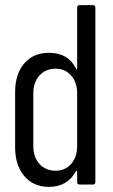

<svg xmlns="http://www.w3.org/2000/svg" viewBox="-20 -720 439 749"><path d="M39 -145V-361Q39 -431 74.5 -472.5Q110 -514 171 -514Q246 -514 277 -452Q278 -449 279.5 -449.5Q281 -450 281 -453V-690Q281 -700 291 -700H342Q352 -700 352 -690V-10Q352 0 342 0H291Q281 0 281 -10V-51Q281 -54 279 -53.5Q277 -53 275 -50Q242 9 171 9Q110 9 74.5 -33.5Q39 -76 39 -145ZM281 -150V-356Q281 -399 257.5 -425.5Q234 -452 197 -452Q158 -452 134 -425.5Q110 -399 110 -356V-150Q110 -107 134 -80.5Q158 -54 197 -54Q234 -54 257.5 -80.5Q281 -107 281 -150Z"/></svg>

Font: Barlow Condensed
Style: Regular
Weight: 400
Width: 3
Designer: Jeremy Tribby
Foundry: Tribby Type
Version: Version 1.500